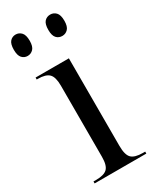

<svg xmlns="http://www.w3.org/2000/svg" viewBox="-194 -797 685 849"><g transform="rotate(-30 149.0 -372.5)"><path d="M21 0V-10H34Q75 -10 91.5 -26Q108 -42 108 -86V-449Q108 -493 91.5 -509.5Q75 -526 35 -526H29V-536H199V-89Q199 -43 215.5 -26.5Q232 -10 273 -10H285V0ZM224 -636Q206 -636 194.5 -648.5Q183 -661 183 -690Q183 -720 194.5 -732.5Q206 -745 224 -745Q241 -745 253 -732.5Q265 -720 265 -690Q265 -661 253 -648.5Q241 -636 224 -636ZM47 -636Q30 -636 18.5 -648.5Q7 -661 7 -690Q7 -720 18.5 -732.5Q30 -745 47 -745Q64 -745 76 -732.5Q88 -720 88 -690Q88 -661 76 -648.5Q64 -636 47 -636Z"/></g></svg>

Font: Noto Serif Display SemiCondensed
Style: Regular
Weight: 400
Width: 4
Designer: Monotype Design Team
Foundry: Monotype Imaging Inc.
Version: Version 2.009